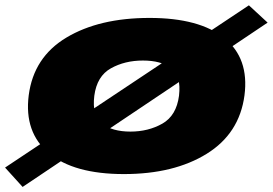

<svg xmlns="http://www.w3.org/2000/svg" viewBox="-82 -666 1050 739"><path d="M-62.5 -21 5 53.5 948 -579 876 -645.5ZM395 4Q587.5 4 713.5 -74Q839.5 -152 859 -299Q877.5 -441.5 781.8 -519.2Q686 -597 493.5 -597Q300 -597 173.8 -521.5Q47.5 -446 28.5 -299Q10.5 -156.5 106.2 -76.2Q202 4 395 4ZM420 -159.5Q350.5 -159.5 311 -190Q271.5 -220.5 281 -297.5Q291 -373 344.8 -403Q398.5 -433 468 -433Q538 -433 577 -403.5Q616 -374 607 -297.5Q597 -221 543 -190.2Q489 -159.5 420 -159.5Z"/></svg>

Font: Anybody Expanded Black
Style: Italic
Weight: 900
Width: 7
Italic angle: -10°
Version: Version 1.113;gftools[0.9.25]